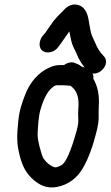

<svg xmlns="http://www.w3.org/2000/svg" viewBox="-20 -755 488 847"><path d="M292 -376.3 299.5 -369.5C319.3 -351.3 329.9 -324.1 325.6 -277C322.1 -223.7 331.2 -227.1 318.3 -178.9C305 -131.7 278.7 -43 251.4 -26.5C234.1 -17.6 225.9 -14.6 216.9 -18.3C199.5 -25.4 184.4 -37.7 171.4 -56.6C162.9 -70.8 143.9 -140.2 146 -166.2C147.8 -199.8 149.8 -241.5 158.4 -270.8C170.6 -314.2 188.1 -350.1 208.4 -366.9C220.1 -376.6 224.2 -379 231.6 -379H257.6C266.9 -379 278.5 -377.2 292 -376.3ZM262.7 -468H245.6C229.9 -468 215.6 -465 199.3 -457.6C148.9 -436.5 110.9 -390.1 90.3 -335.5C76.7 -300.9 65.1 -266.8 60.5 -219.4C55.2 -162.3 52.2 -127.8 65.5 -74.1C78.5 -21.5 95.1 10.6 129.9 40.2C150.8 57 182.5 79.7 232.4 69.4C278.9 60.5 317.7 33.1 343.4 -9.8C370.7 -54.6 390.3 -113.3 404.3 -168.4C420.8 -229.3 413.2 -242.4 415.7 -285.3C419.3 -336.1 410.7 -374.3 391.9 -407.3C393.8 -427.1 386.8 -436.2 372.5 -444.7C361.4 -451.5 361.3 -455.9 340.4 -461.1C328.4 -470.8 321.6 -472.7 307.5 -478.3C295.6 -482.9 275 -478.1 262.7 -468ZM286 -616.2C290.1 -594.5 294.6 -567 303.1 -548.7C307.5 -539.3 312.1 -531.7 316.2 -521.9C328.1 -490.6 345.8 -463.1 368.2 -440.9C406.4 -404.3 475.6 -471.3 436.2 -509.1C421.2 -524 409.4 -543.1 399.8 -566.4C388.7 -593 382.1 -599.1 377.6 -628.6L370.2 -671.1C366.2 -691.3 356.3 -730.4 314.7 -734.9C280.8 -738.5 258.6 -707 255.9 -704.5C239.3 -688.4 218.8 -669 202.8 -643.3L190.6 -626.1C186.8 -620.8 183.3 -614.6 180.3 -610.4C178.6 -608.1 153.8 -587.7 154.7 -558.4C156 -515 210.3 -515.3 233.2 -543.1C251.9 -565.9 268.9 -593.9 286 -616.2Z"/></svg>

Font: Just Breathe
Style: BdObl3
Weight: 400
Foundry: Cannot Into Space Fonts
Version: Version 0.72